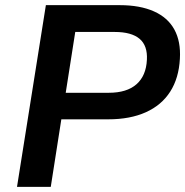

<svg xmlns="http://www.w3.org/2000/svg" viewBox="-20 -725 719 745"><path d="M46 0 158 -705H445Q523 -705 577 -681Q631 -657 656.5 -610.5Q682 -564 678 -497Q674 -422 640.5 -369.5Q607 -317 546 -289.5Q485 -262 400 -262H218L177 0ZM235 -365H402Q472 -365 509.5 -398Q547 -431 550 -493Q553 -548 521.5 -574.5Q490 -601 425 -601H272Z"/></svg>

Font: Nunito Sans 10pt
Style: Bold Italic
Weight: 700
Italic angle: -9°
Designer: Vernon Adams
Foundry: Vernon Adams
Version: Version 3.101;gftools[0.9.27]